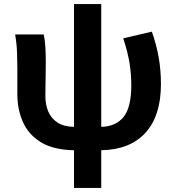

<svg xmlns="http://www.w3.org/2000/svg" viewBox="-20 -731 873 952"><path d="M347 201V14Q244 12 182.5 -26Q121 -64 93.5 -126.5Q66 -189 66 -264V-393Q66 -426 64.5 -470Q63 -514 55 -560H197Q203 -531 205 -496.5Q207 -462 207 -423Q207 -399 206.5 -366.5Q206 -334 205.5 -303.5Q205 -273 205 -253Q205 -213 219 -179Q233 -145 264 -124Q295 -103 347 -102V-711H482V-102Q555 -104 593 -151.5Q631 -199 631 -308Q631 -362 622.5 -416.5Q614 -471 591 -541L733 -574Q756 -509 767 -445.5Q778 -382 778 -314Q778 -158 702 -73.5Q626 11 482 14V201Z"/></svg>

Font: Source Han Sans TC
Style: Bold
Weight: 700
Designer: Ryoko NISHIZUKA Ë•øÂ°öÊ∂ºÂ≠ê (kana, bopomofo & ideographs); Paul D. Hunt (Latin, Greek & Cyrillic); Sandoll Communicatio
Foundry: Adobe
Version: Version 2.004;hotconv 1.0.118;makeotfexe 2.5.65603